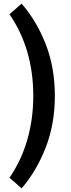

<svg xmlns="http://www.w3.org/2000/svg" viewBox="-20 -811 388 1050"><path d="M32 161Q97 66 129.5 -47.5Q162 -161 162 -287Q162 -543 32 -733L98 -791Q179 -699 229.5 -570.5Q280 -442 280 -287Q280 -132 229.5 -3Q179 126 98 219Z"/></svg>

Font: Enriqueta SemiBold
Style: Regular
Weight: 600
Designer: Viviana Monsalve, Gustavo Ibarra
Foundry: 72Puntos
Version: Version 2.000